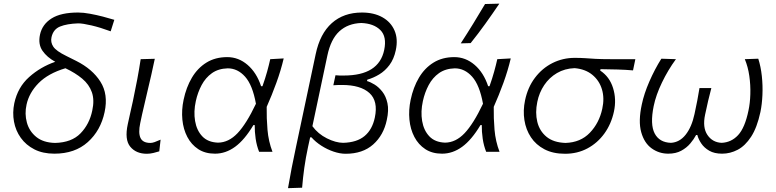

<svg xmlns="http://www.w3.org/2000/svg" viewBox="-20 -812 4150 1027"><path d="M271 10Q209 10 164 -13Q119 -36 91.2 -74.8Q63.5 -113.5 54.8 -161.5Q46 -209.5 56.5 -260Q75 -345.5 135.8 -399.8Q196.5 -454 275.5 -481.5Q231.5 -505.5 207.2 -540.5Q183 -575.5 194 -627Q206 -682 256 -713.5Q306 -745 398 -745Q426 -745 461.2 -738.5Q496.5 -732 531.2 -723Q566 -714 591.5 -706L572 -644.5Q516.5 -665 469.5 -676Q422.5 -687 398.5 -687Q338 -685 301.5 -670.2Q265 -655.5 255.5 -613Q249.5 -586 265 -562.5Q280.5 -539 335 -512.5L388 -486Q474.5 -442.5 517.2 -375Q560 -307.5 539.5 -212.5Q518.5 -113.5 449.5 -51.8Q380.5 10 271 10ZM122 -252.5Q111 -203 123.8 -156.5Q136.5 -110 174 -79.5Q211.5 -49 274.5 -47.5Q363 -49.5 410.8 -98.8Q458.5 -148 473.5 -220.5Q486 -277.5 471.2 -319Q456.5 -360.5 419.8 -391.2Q383 -422 330 -447Q237 -419 186.2 -367.2Q135.5 -315.5 122 -252.5Z M765.5 10.5Q708 10.5 676.8 -27.2Q645.5 -65 663.5 -148Q671.5 -186.5 678 -214Q684.5 -241.5 691 -272Q704.5 -335.5 714.2 -387.8Q724 -440 732.5 -495.5L808 -497.5Q789 -407 770.2 -330Q751.5 -253 740 -200L730 -153Q719 -101 731.5 -74.2Q744 -47.5 784.5 -47.5Q794.5 -47.5 807.2 -52Q820 -56.5 839 -65L832 -2.5Q820 1.5 801.2 6Q782.5 10.5 765.5 10.5Z M1130 10Q1077.5 10 1040.5 -14.2Q1003.5 -38.5 982 -79.5Q960.5 -120.5 955.5 -172Q950.5 -223.5 962 -278Q976 -345 1006.5 -396.5Q1037 -448 1084.2 -477.2Q1131.5 -506.5 1195.5 -506.5Q1256 -506.5 1304.2 -465Q1352.5 -423.5 1376.5 -351H1384Q1399 -393.5 1408.8 -428.8Q1418.5 -464 1425.5 -495.5L1497.5 -499.5Q1482.5 -435.5 1458.2 -368.8Q1434 -302 1406.5 -240.5Q1405.5 -179.5 1410.8 -117.8Q1416 -56 1437.5 0H1366Q1353 -32.5 1347.5 -70Q1342 -107.5 1342.5 -143H1335.5Q1288 -63.5 1237.5 -26.8Q1187 10 1130 10ZM1146 -49Q1203 -49.5 1250.5 -99.5Q1298 -149.5 1349 -257Q1331 -357 1291 -401.8Q1251 -446.5 1198 -446.5Q1148 -445 1113.8 -420.8Q1079.5 -396.5 1058.5 -357Q1037.5 -317.5 1027.5 -271.5Q1015 -215 1023.5 -164.8Q1032 -114.5 1062 -82.8Q1092 -51 1146 -49Z M1520.5 194.5Q1530 139 1540.2 86.2Q1550.5 33.5 1563.5 -27L1668.5 -522Q1691.5 -632 1755 -688.5Q1818.5 -745 1916 -745Q1980 -745 2025.2 -719.8Q2070.5 -694.5 2090.2 -649Q2110 -603.5 2097 -543Q2087 -496 2063.2 -464.2Q2039.5 -432.5 2008.2 -413.8Q1977 -395 1945 -386L1943 -378.5Q1961 -373.5 1983.5 -359.8Q2006 -346 2025.2 -321.5Q2044.5 -297 2052.5 -259.8Q2060.5 -222.5 2049 -170.5Q2032 -89 1976 -39.2Q1920 10.5 1829 10.5Q1798.5 10.5 1764.5 -1Q1730.5 -12.5 1699.2 -32.5Q1668 -52.5 1646 -77.5H1639L1627.5 -25Q1615 33.5 1607.8 85Q1600.5 136.5 1596 192ZM1815.5 -48Q1889 -50 1930.2 -84.5Q1971.5 -119 1985 -183.5Q2003.5 -271.5 1956 -314.5Q1908.5 -357.5 1809.5 -357.5Q1798 -357.5 1786.2 -357.2Q1774.5 -357 1763 -356L1774.5 -409.5Q1785.5 -408 1796.8 -408Q1808 -408 1819.5 -408Q2006.5 -408 2035 -544.5Q2050 -616 2014.5 -651.2Q1979 -686.5 1912.5 -689Q1841 -686.5 1795.2 -644.5Q1749.5 -602.5 1731 -514.5L1651 -137Q1681.5 -95.5 1728.5 -72Q1775.5 -48.5 1815.5 -48Z M2344.5 10Q2292 10 2255 -14.2Q2218 -38.5 2196.5 -79.5Q2175 -120.5 2170 -172Q2165 -223.5 2176.5 -278Q2190.5 -345 2221 -396.5Q2251.5 -448 2298.8 -477.2Q2346 -506.5 2410 -506.5Q2470.5 -506.5 2518.8 -465Q2567 -423.5 2591 -351H2598.5Q2613.5 -393.5 2623.2 -428.8Q2633 -464 2640 -495.5L2712 -499.5Q2697 -435.5 2672.8 -368.8Q2648.5 -302 2621 -240.5Q2620 -179.5 2625.2 -117.8Q2630.5 -56 2652 0H2580.5Q2567.5 -32.5 2562 -70Q2556.5 -107.5 2557 -143H2550Q2502.5 -63.5 2452 -26.8Q2401.5 10 2344.5 10ZM2360.5 -49Q2417.5 -49.5 2465 -99.5Q2512.5 -149.5 2563.5 -257Q2545.5 -357 2505.5 -401.8Q2465.5 -446.5 2412.5 -446.5Q2362.5 -445 2328.2 -420.8Q2294 -396.5 2273 -357Q2252 -317.5 2242 -271.5Q2229.5 -215 2238 -164.8Q2246.5 -114.5 2276.5 -82.8Q2306.5 -51 2360.5 -49ZM2444.5 -580Q2479 -633 2511.2 -685.5Q2543.5 -738 2574.5 -790.5L2651 -792.5Q2614.5 -738.5 2576.5 -685.5Q2538.5 -632.5 2497.5 -581.5Z M3002.5 10.5Q2938 10.5 2892.2 -13.5Q2846.5 -37.5 2819.8 -78Q2793 -118.5 2785 -169.8Q2777 -221 2788.5 -275.5Q2803 -345 2841.5 -396Q2880 -447 2935.2 -474.8Q2990.5 -502.5 3054 -502.5Q3085.5 -502.5 3110 -500.8Q3134.5 -499 3165.2 -497.2Q3196 -495.5 3246.5 -495.5H3378.5L3366 -435.5Q3326 -439 3283 -440.2Q3240 -441.5 3192 -442L3190.5 -434.5Q3240.5 -401.5 3259.2 -341.2Q3278 -281 3264 -215.5Q3249.5 -148.5 3212.8 -97.8Q3176 -47 3122.2 -18.2Q3068.5 10.5 3002.5 10.5ZM3005 -47.5Q3085.5 -50 3135.2 -102Q3185 -154 3201.5 -230Q3214 -286.5 3199.8 -334Q3185.5 -381.5 3148.2 -412Q3111 -442.5 3053.5 -447.5Q3000.5 -445.5 2959.2 -421.2Q2918 -397 2891 -356.8Q2864 -316.5 2854 -267Q2842 -209.5 2854 -160.2Q2866 -111 2903.5 -80.2Q2941 -49.5 3005 -47.5Z M3554.5 10Q3505 10 3465.5 -18.5Q3426 -47 3409.8 -105.2Q3393.5 -163.5 3413 -253.5Q3425 -311 3453.5 -376.2Q3482 -441.5 3517.5 -498L3595.5 -495.5Q3553 -437.5 3520.8 -370.5Q3488.5 -303.5 3476.5 -244.5Q3456.5 -146.5 3481.8 -98.2Q3507 -50 3568.5 -48Q3615 -50.5 3647.5 -91.5Q3680 -132.5 3695 -202.5Q3703 -240.5 3709.8 -274.5Q3716.5 -308.5 3721.5 -341H3785Q3776 -307.5 3767.8 -272.5Q3759.5 -237.5 3751.5 -198.5Q3737 -130.5 3763.8 -90.5Q3790.5 -50.5 3839.5 -48Q3891.5 -50 3928 -89.2Q3964.5 -128.5 3983.5 -220.5Q3992 -259.5 3993.5 -308.2Q3995 -357 3988 -406Q3981 -455 3964 -495.5L4036 -498Q4049.5 -456 4055 -405.2Q4060.5 -354.5 4058.2 -304.2Q4056 -254 4047.5 -213Q4029.5 -129.5 3997.8 -80.8Q3966 -32 3926 -11Q3886 10 3842.5 10Q3801 10 3773.8 -5.8Q3746.5 -21.5 3731 -44.8Q3715.5 -68 3710 -90H3703.5Q3692 -68 3672.5 -44.8Q3653 -21.5 3624 -5.8Q3595 10 3554.5 10Z"/></svg>

Font: Commissioner Flair Light
Style: Italic
Weight: 300
Italic angle: -12°
Designer: Kostas Bartsokas
Foundry: Kostas Bartsokas
Version: Version 1.000; ttfautohint (v1.8.3)